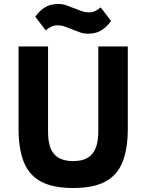

<svg xmlns="http://www.w3.org/2000/svg" viewBox="-20 -931 734 963"><path d="M73 -698H221V-270Q221 -221 233.5 -188.5Q246 -156 274 -139.5Q302 -123 347 -123Q392 -123 419.5 -139.5Q447 -156 460 -188.5Q473 -221 473 -270V-698H621V-286Q621 -183 594 -117Q567 -51 507 -19.5Q447 12 347 12Q247 12 187 -19.5Q127 -51 100 -117Q73 -183 73 -286ZM423 -762Q401 -762 383 -768Q365 -774 346 -782Q324 -791 306 -797.5Q288 -804 268 -804Q251 -804 238 -798Q225 -792 209 -779L157 -847Q175 -874 203 -892.5Q231 -911 271 -911Q294 -911 311.5 -905Q329 -899 348 -891Q370 -882 388.5 -875.5Q407 -869 426 -869Q443 -869 456 -875Q469 -881 485 -894L537 -826Q519 -799 491 -780.5Q463 -762 423 -762Z"/></svg>

Font: IBM Plex Sans
Style: Regular
Weight: 400
Designer: Mike Abbink, Paul van der Laan, Pieter van Rosmalen
Foundry: Bold Monday
Version: Version 3.201